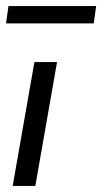

<svg xmlns="http://www.w3.org/2000/svg" viewBox="-33 -616 338 636"><path d="M84 0H9L81 -410.5H156ZM277.5 -538.5H-13L-5 -596H285.5Z"/></svg>

Font: Lucymar Sans
Style: Italic
Weight: 400
Italic angle: -10°
Foundry: The League of Moveable Type (original font) / Main changes by Cristiano Sobral with portions from Mirco Monsees
Version: Version 2.00;August 30, 2020;FontCreator 13.0.0.2681 64-bit